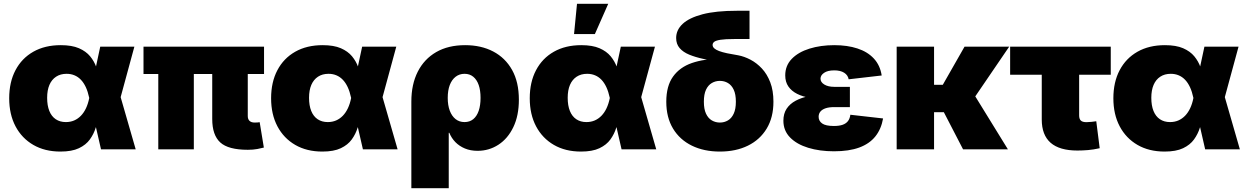

<svg xmlns="http://www.w3.org/2000/svg" viewBox="-20 -784 6554 1008"><path d="M297.4 11.7Q215.3 11.7 155 -23.2Q94.7 -58.1 61.5 -120.8Q28.3 -183.6 28.3 -268.1Q28.3 -353 61.3 -415.5Q94.2 -478 155 -512.5Q215.8 -546.9 298.8 -546.9Q357.4 -546.9 394.5 -530.8Q431.6 -514.6 453.1 -488.5Q474.6 -462.4 485.8 -430.9Q497.1 -399.4 503.4 -369.1H555.7L612.3 -277.8L692.4 0H510.3L448.2 -271Q441.4 -303.2 430.4 -326.7Q419.4 -350.1 404.5 -365.5Q389.6 -380.9 370.8 -388.7Q352.1 -396.5 329.6 -396.5Q297.4 -396.5 274.4 -381.3Q251.5 -366.2 239.5 -338.4Q227.5 -310.5 227.5 -270.5Q227.5 -230 239 -201.4Q250.5 -172.9 272.7 -158Q294.9 -143.1 325.7 -143.1Q349.6 -143.1 369.4 -151.6Q389.2 -160.2 404.8 -176.3Q420.4 -192.4 431.4 -215.6Q442.4 -238.8 448.2 -268.1L506.3 -539.1H685.5L611.8 -268.1L555.2 -177.7H499.5Q492.7 -146.5 482.4 -113.3Q472.2 -80.1 451.7 -51.8Q431.2 -23.4 394.3 -5.9Q357.4 11.7 297.4 11.7Z M1281.2 2.4Q1178.7 2.4 1136.5 -36.1Q1094.2 -74.7 1094.2 -159.2V-502.9H1280.8V-174.8Q1280.8 -158.2 1290 -149.4Q1299.3 -140.6 1316.9 -140.6Q1325.7 -140.6 1332.8 -141.1Q1339.8 -141.6 1343.3 -142.6L1365.2 -9.3Q1353 -5.9 1331.1 -1.7Q1309.1 2.4 1281.2 2.4ZM811 0V-502.9H997.6V0ZM733.4 -395.5V-539.1H1366.2V-395.5Z M1672.4 11.7Q1590.3 11.7 1530 -23.2Q1469.7 -58.1 1436.5 -120.8Q1403.3 -183.6 1403.3 -268.1Q1403.3 -353 1436.3 -415.5Q1469.2 -478 1530 -512.5Q1590.8 -546.9 1673.8 -546.9Q1732.4 -546.9 1769.5 -530.8Q1806.6 -514.6 1828.1 -488.5Q1849.6 -462.4 1860.8 -430.9Q1872.1 -399.4 1878.4 -369.1H1930.7L1987.3 -277.8L2067.4 0H1885.3L1823.2 -271Q1816.4 -303.2 1805.4 -326.7Q1794.4 -350.1 1779.5 -365.5Q1764.6 -380.9 1745.8 -388.7Q1727.1 -396.5 1704.6 -396.5Q1672.4 -396.5 1649.4 -381.3Q1626.5 -366.2 1614.5 -338.4Q1602.5 -310.5 1602.5 -270.5Q1602.5 -230 1614 -201.4Q1625.5 -172.9 1647.7 -158Q1669.9 -143.1 1700.7 -143.1Q1724.6 -143.1 1744.4 -151.6Q1764.2 -160.2 1779.8 -176.3Q1795.4 -192.4 1806.4 -215.6Q1817.4 -238.8 1823.2 -268.1L1881.3 -539.1H2060.5L1986.8 -268.1L1930.2 -177.7H1874.5Q1867.7 -146.5 1857.4 -113.3Q1847.2 -80.1 1826.7 -51.8Q1806.2 -23.4 1769.3 -5.9Q1732.4 11.7 1672.4 11.7Z M2139.6 204.1V-251Q2139.6 -341.3 2173.3 -407.7Q2207 -474.1 2270 -510.5Q2333 -546.9 2421.9 -546.9Q2505.9 -546.9 2569.3 -513.7Q2632.8 -480.5 2668.5 -416.7Q2704.1 -353 2704.1 -260.7Q2704.1 -176.8 2675 -116.5Q2646 -56.2 2596.7 -24.2Q2547.4 7.8 2487.3 7.8Q2450.2 7.8 2420.9 -4.4Q2391.6 -16.6 2370.8 -37.8Q2350.1 -59.1 2338.9 -86.9H2335.9V204.1ZM2418.9 -143.1Q2445.8 -143.1 2464.6 -158.4Q2483.4 -173.8 2493.2 -202.4Q2502.9 -231 2502.9 -270Q2502.9 -309.6 2493.2 -337.6Q2483.4 -365.7 2464.6 -381.1Q2445.8 -396.5 2418.9 -396.5Q2392.1 -396.5 2372.1 -381.1Q2352.1 -365.7 2341.3 -337.6Q2330.6 -309.6 2330.6 -270Q2330.6 -231.4 2341.3 -202.9Q2352.1 -174.3 2371.8 -158.7Q2391.6 -143.1 2418.9 -143.1Z M3030.3 11.7Q2948.2 11.7 2887.9 -23.2Q2827.6 -58.1 2794.4 -120.8Q2761.2 -183.6 2761.2 -268.1Q2761.2 -353 2794.2 -415.5Q2827.1 -478 2887.9 -512.5Q2948.7 -546.9 3031.7 -546.9Q3090.3 -546.9 3127.4 -530.8Q3164.6 -514.6 3186 -488.5Q3207.5 -462.4 3218.8 -430.9Q3230 -399.4 3236.3 -369.1H3288.6L3345.2 -277.8L3425.3 0H3243.2L3181.2 -271Q3174.3 -303.2 3163.3 -326.7Q3152.3 -350.1 3137.5 -365.5Q3122.6 -380.9 3103.8 -388.7Q3085 -396.5 3062.5 -396.5Q3030.3 -396.5 3007.3 -381.3Q2984.4 -366.2 2972.4 -338.4Q2960.4 -310.5 2960.4 -270.5Q2960.4 -230 2971.9 -201.4Q2983.4 -172.9 3005.6 -158Q3027.8 -143.1 3058.6 -143.1Q3082.5 -143.1 3102.3 -151.6Q3122.1 -160.2 3137.7 -176.3Q3153.3 -192.4 3164.3 -215.6Q3175.3 -238.8 3181.2 -268.1L3239.3 -539.1H3418.5L3344.7 -268.1L3288.1 -177.7H3232.4Q3225.6 -146.5 3215.3 -113.3Q3205.1 -80.1 3184.6 -51.8Q3164.1 -23.4 3127.2 -5.9Q3090.3 11.7 3030.3 11.7ZM2993.7 -605 3009.3 -764.2H3173.3L3103 -605Z M3759.3 11.7Q3675.8 11.7 3612.3 -19.3Q3548.8 -50.3 3513.4 -108.9Q3478 -167.5 3478 -250Q3478 -332.5 3513.4 -381.8Q3548.8 -431.2 3612.3 -453.1Q3675.8 -475.1 3759.3 -475.1V-457.5Q3713.4 -465.8 3671.9 -474.9Q3630.4 -483.9 3598.4 -497.1Q3566.4 -510.3 3548.1 -531.5Q3529.8 -552.7 3529.8 -584.5Q3529.8 -626.5 3563.7 -658.4Q3597.7 -690.4 3668 -709Q3738.3 -727.5 3849.1 -727.5H3915V-579.1H3835.4Q3787.1 -579.1 3762.7 -575.2Q3738.3 -571.3 3729.7 -564.5Q3721.2 -557.6 3721.2 -548.3Q3721.2 -538.1 3729.7 -530.3Q3738.3 -522.5 3755.1 -516.1Q3772 -509.8 3797.1 -504.4Q3822.3 -499 3855.5 -493.7Q3887.2 -487.8 3919.9 -470.7Q3952.6 -453.6 3980 -424.3Q4007.3 -395 4023.9 -351.8Q4040.5 -308.6 4040.5 -250Q4040.5 -167.5 4005.1 -108.9Q3969.7 -50.3 3906.5 -19.3Q3843.3 11.7 3759.3 11.7ZM3759.3 -140.6Q3782.7 -140.6 3801.8 -151.9Q3820.8 -163.1 3832 -187.3Q3843.3 -211.4 3843.3 -250Q3843.3 -289.1 3832 -313Q3820.8 -336.9 3801.8 -348.1Q3782.7 -359.4 3759.3 -359.4Q3736.3 -359.4 3717 -348.1Q3697.8 -336.9 3686.5 -313Q3675.3 -289.1 3675.3 -250Q3675.3 -211.4 3686.5 -187.3Q3697.8 -163.1 3717 -151.9Q3736.3 -140.6 3759.3 -140.6Z M4358.4 10.3Q4283.2 10.3 4223.1 -8.1Q4163.1 -26.4 4127.9 -62.3Q4092.8 -98.1 4092.8 -150.4Q4092.8 -187 4109.6 -212.9Q4126.5 -238.8 4157.5 -255.4Q4188.5 -272 4230.2 -280Q4272 -288.1 4321.3 -288.1H4441.9V-221.7H4359.4Q4332.5 -221.7 4314.5 -215.6Q4296.4 -209.5 4287.1 -198.2Q4277.8 -187 4277.8 -170.9Q4277.8 -148.9 4296.4 -135.7Q4314.9 -122.6 4357.9 -122.6Q4385.7 -122.6 4403.8 -128.9Q4421.9 -135.3 4431.9 -148.4Q4441.9 -161.6 4444.3 -181.6L4616.2 -162.1Q4606.4 -106.4 4575.7 -67.9Q4544.9 -29.3 4491.2 -9.5Q4437.5 10.3 4358.4 10.3ZM4323.2 -263.2Q4275.4 -263.2 4234.9 -269.8Q4194.3 -276.4 4164.8 -291.3Q4135.3 -306.2 4118.9 -330.1Q4102.5 -354 4102.5 -388.2Q4102.5 -439.5 4136.7 -474.9Q4170.9 -510.3 4229.5 -528.6Q4288.1 -546.9 4359.9 -546.9Q4428.7 -546.9 4481.7 -529.5Q4534.7 -512.2 4567.6 -476.8Q4600.6 -441.4 4608.9 -387.7L4435.5 -367.7Q4431.6 -389.6 4411.9 -402.1Q4392.1 -414.6 4359.9 -414.6Q4325.2 -414.6 4306.4 -401.6Q4287.6 -388.7 4287.6 -371.1Q4287.6 -352.5 4307.6 -340.3Q4327.6 -328.1 4359.4 -328.1H4441.9V-263.2Z M4883.8 -539.1V0H4687.5V-539.1ZM5278.3 -539.1 5043.5 -194.8H4847.2L4842.8 -338.9H4929.7L5043.9 -539.1ZM5036.1 0 4930.7 -203.6 5096.7 -283.7 5271.5 0Z M5636.2 6.3Q5542.5 6.3 5495.8 -34.4Q5449.2 -75.2 5449.2 -156.7V-391.6H5283.2V-539.1H5811.5V-391.6H5645.5V-178.2Q5645.5 -159.7 5654.3 -151.1Q5663.1 -142.6 5684.1 -142.6Q5694.3 -142.6 5710.9 -144.3Q5727.5 -146 5735.4 -147.5L5753.4 -5.9Q5721.2 1.5 5692.1 3.9Q5663.1 6.3 5636.2 6.3Z M6094.2 11.7Q6012.2 11.7 5951.9 -23.2Q5891.6 -58.1 5858.4 -120.8Q5825.2 -183.6 5825.2 -268.1Q5825.2 -353 5858.2 -415.5Q5891.1 -478 5951.9 -512.5Q6012.7 -546.9 6095.7 -546.9Q6154.3 -546.9 6191.4 -530.8Q6228.5 -514.6 6250 -488.5Q6271.5 -462.4 6282.7 -430.9Q6293.9 -399.4 6300.3 -369.1H6352.5L6409.2 -277.8L6489.3 0H6307.1L6245.1 -271Q6238.3 -303.2 6227.3 -326.7Q6216.3 -350.1 6201.4 -365.5Q6186.5 -380.9 6167.7 -388.7Q6148.9 -396.5 6126.5 -396.5Q6094.2 -396.5 6071.3 -381.3Q6048.3 -366.2 6036.4 -338.4Q6024.4 -310.5 6024.4 -270.5Q6024.4 -230 6035.9 -201.4Q6047.4 -172.9 6069.6 -158Q6091.8 -143.1 6122.6 -143.1Q6146.5 -143.1 6166.3 -151.6Q6186 -160.2 6201.7 -176.3Q6217.3 -192.4 6228.3 -215.6Q6239.3 -238.8 6245.1 -268.1L6303.2 -539.1H6482.4L6408.7 -268.1L6352.1 -177.7H6296.4Q6289.6 -146.5 6279.3 -113.3Q6269 -80.1 6248.5 -51.8Q6228 -23.4 6191.2 -5.9Q6154.3 11.7 6094.2 11.7Z"/></svg>

Font: Inter 18pt Black
Style: Regular
Weight: 900
Designer: Rasmus Andersson
Foundry: rsms
Version: Version 4.001;git-66647c0bb